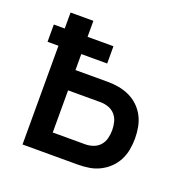

<svg xmlns="http://www.w3.org/2000/svg" viewBox="-99 -615 699 711"><g transform="rotate(20 250.0 -260.0)"><path d="M62 0V-389H19V-457H62V-520H152V-457H254V-389H152V-326H280Q302 -326 324 -322Q346 -318 366 -308.5Q386 -299 402 -283.5Q418 -268 428 -248.5Q438 -229 442 -207Q446 -185 446 -163Q446 -141 442 -119Q438 -97 428 -77.5Q418 -58 402 -42.5Q386 -27 366 -17Q346 -7 324 -3.5Q302 0 280 0ZM280 -80Q296 -80 311.5 -85.5Q327 -91 337.5 -103Q348 -115 352 -131Q356 -147 356 -163Q356 -179 352 -195Q348 -211 337.5 -223Q327 -235 311.5 -240.5Q296 -246 280 -246H152V-80Z"/></g></svg>

Font: Iosevka Bendy Medium
Style: Regular
Weight: 500
Monospace: yes
Designer: Belleve Invis
Foundry: Belleve Invis
Version: Version 30.1.2